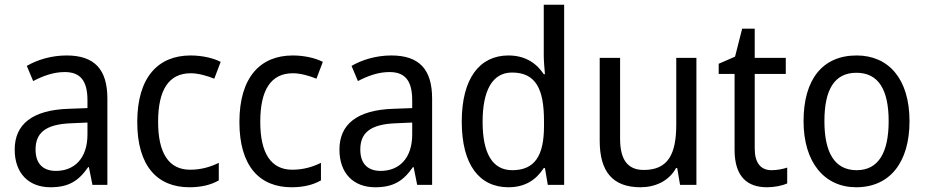

<svg xmlns="http://www.w3.org/2000/svg" viewBox="-20 -780 3906 810"><path d="M261 -546C197 -546 138 -528 93 -502L120 -438C162 -460 206 -476 253 -476C316 -476 349 -443 349 -357V-324L269 -321C117 -316 42 -256 42 -149C42 -49 101 10 193 10C270 10 312 -17 352 -75H355L370 0H433V-364C433 -486 380 -546 261 -546ZM281 -260 349 -263V-213C349 -111 293 -59 216 -59C164 -59 130 -87 130 -149C130 -218 170 -256 281 -260Z M779 10C829 10 870 0 903 -19V-93C868 -76 829 -64 782 -64C692 -64 647 -134 647 -266C647 -401 692 -471 785 -471C816 -471 855 -460 884 -448L911 -519C880 -535 833 -546 784 -546C648 -546 559 -455 559 -265C559 -78 645 10 779 10Z M1210 10C1260 10 1301 0 1334 -19V-93C1299 -76 1260 -64 1213 -64C1123 -64 1078 -134 1078 -266C1078 -401 1123 -471 1216 -471C1247 -471 1286 -460 1315 -448L1342 -519C1311 -535 1264 -546 1215 -546C1079 -546 990 -455 990 -265C990 -78 1076 10 1210 10Z M1631 -546C1567 -546 1508 -528 1463 -502L1490 -438C1532 -460 1576 -476 1623 -476C1686 -476 1719 -443 1719 -357V-324L1639 -321C1487 -316 1412 -256 1412 -149C1412 -49 1471 10 1563 10C1640 10 1682 -17 1722 -75H1725L1740 0H1803V-364C1803 -486 1750 -546 1631 -546ZM1651 -260 1719 -263V-213C1719 -111 1663 -59 1586 -59C1534 -59 1500 -87 1500 -149C1500 -218 1540 -256 1651 -260Z M2125 10C2197 10 2243 -23 2274 -71H2279L2291 0H2360V-760H2274V-545C2274 -524 2277 -489 2279 -467H2274C2243 -514 2195 -546 2125 -546C2004 -546 1928 -450 1928 -267C1928 -84 2003 10 2125 10ZM2141 -62C2057 -62 2016 -134 2016 -266C2016 -396 2056 -474 2140 -474C2241 -474 2275 -404 2275 -269V-248C2275 -123 2236 -62 2141 -62Z M2918 -536H2833V-255C2833 -129 2798 -63 2696 -63C2628 -63 2596 -106 2596 -195V-536H2510V-186C2510 -56 2565 10 2682 10C2744 10 2802 -16 2832 -71H2837L2849 0H2918Z M3235 -62C3190 -62 3164 -92 3164 -153V-468H3295V-536H3164V-659H3111L3081 -541L3012 -511V-468H3079V-148C3079 -30 3137 10 3216 10C3247 10 3281 3 3301 -6V-73C3284 -67 3258 -62 3235 -62Z M3817 -269C3817 -448 3728 -546 3594 -546C3451 -546 3370 -446 3370 -269C3370 -95 3458 10 3592 10C3734 10 3817 -95 3817 -269ZM3458 -269C3458 -400 3499 -473 3593 -473C3687 -473 3729 -400 3729 -269C3729 -138 3687 -62 3594 -62C3500 -62 3458 -138 3458 -269Z"/></svg>

Font: Noto Sans Myanmar UI SemiCondensed
Style: Regular
Weight: 400
Width: 4
Designer: Monotype Design Team
Foundry: Monotype Imaging Inc.
Version: Version 2.103